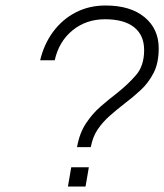

<svg xmlns="http://www.w3.org/2000/svg" viewBox="-20 -678 597 698"><path d="M260 -143Q269 -194 292.5 -229.5Q316 -265 346 -291Q376 -317 406 -340Q445 -371 474.5 -405Q504 -439 504 -496Q504 -550 467.5 -579Q431 -608 362 -608Q293 -608 243.5 -567.5Q194 -527 179 -459H126Q140 -518 173.5 -563Q207 -608 255.5 -633Q304 -658 364 -658Q454 -658 505.5 -615.5Q557 -573 557 -502Q557 -449 538.5 -413Q520 -377 491.5 -350.5Q463 -324 431 -300Q404 -279 379 -257Q354 -235 335.5 -208Q317 -181 310 -143ZM291 0H227L239 -70H303Z"/></svg>

Font: Overused Grotesk Light
Style: Italic
Weight: 300
Italic angle: -10°
Version: Version 0.003